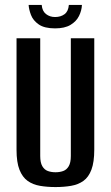

<svg xmlns="http://www.w3.org/2000/svg" viewBox="-20 -746 450 778"><path d="M205 12Q171 12 142 7Q113 2 92 -13Q71 -28 59 -58Q47 -88 47 -139V-591H143V-114Q143 -87 151.5 -72.5Q160 -58 174 -53Q188 -48 205 -48Q222 -48 236 -53Q250 -58 258.5 -72.5Q267 -87 267 -114V-591H362V-140Q362 -89 350.5 -58.5Q339 -28 318 -13Q297 2 268 7Q239 12 205 12ZM203 -631Q160 -631 137 -647Q114 -663 105.5 -685.5Q97 -708 96 -726H149Q151 -701 166.5 -689Q182 -677 203 -677Q226 -677 241.5 -688.5Q257 -700 259 -726H312Q311 -703 300 -681Q289 -659 265.5 -645Q242 -631 203 -631Z"/></svg>

Font: Alumni Sans SemiBold
Style: Regular
Weight: 600
Designer: Robert E. Leuschke
Foundry: Robert E. Leuschke
Version: Version 1.018